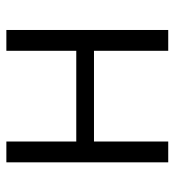

<svg xmlns="http://www.w3.org/2000/svg" viewBox="8 -570 561 618"><g transform="rotate(-90 289.0 -260.5)"><path d="M143 -521H76V0H143V-239H435V0H502V-521H435V-296H143Z"/></g></svg>

Font: Raleway Reg
Style: Regular
Weight: 400
Designer: Matt McInerney, Pablo Impallari, Rodrigo Fuenzalida
Foundry: Matt McInerney, Pablo Impallari, Rodrigo Fuenzalida
Version: Version 3.00 July 28, 2015